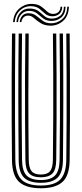

<svg xmlns="http://www.w3.org/2000/svg" viewBox="-20 -975 426 1002"><path d="M193.2 7.5Q116.2 7.5 79.9 -25.6Q43.5 -58.8 42.5 -139.8Q41.5 -235.2 41 -346.4Q40.5 -457.5 40.9 -573.6Q41.2 -689.8 42.5 -800H60Q58.8 -697.8 58.4 -581.6Q58 -465.5 58.4 -351.4Q58.8 -237.2 60 -140.8Q61 -69.8 91.5 -38.2Q122 -6.8 193.2 -6.8Q264.2 -6.8 294.6 -38.2Q325 -69.8 326 -140.8Q327.2 -235.5 327.6 -346.8Q328 -458 327.6 -574.1Q327.2 -690.2 326 -800H343.5Q344.5 -697.8 345 -585.4Q345.5 -473 345.1 -359.4Q344.8 -245.8 343.5 -139.8Q342.5 -58.5 306 -25.5Q269.5 7.5 193.2 7.5ZM193.2 -21Q133.5 -21 105.9 -47.6Q78.2 -74.2 77.5 -140Q75.8 -297.5 75.6 -462.9Q75.5 -628.2 77.5 -800H95Q93.5 -691.5 93.1 -577.9Q92.8 -464.2 93.2 -353Q93.8 -241.8 95 -140.5Q95.8 -82.8 118.8 -59.1Q141.8 -35.5 193.2 -35.5Q244.2 -35.5 267.2 -59.1Q290.2 -82.8 291 -140.5Q292.2 -241.2 292.8 -352Q293.2 -462.8 292.8 -576.5Q292.2 -690.2 291 -800H308.5Q310.5 -635.2 310.4 -464.1Q310.2 -293 308.5 -140Q307.8 -74.8 280.5 -47.9Q253.2 -21 193.2 -21ZM193.2 -49.8Q151 -49.8 132 -70.1Q113 -90.5 112.5 -141Q111.2 -235.8 110.8 -346.6Q110.2 -457.5 110.6 -573.6Q111 -689.8 112.5 -800H129.8Q128.2 -642 128 -480.5Q127.8 -319 130 -141Q130.8 -98.5 145 -81.4Q159.2 -64.2 193.2 -64.2Q227 -64.2 241.1 -81.4Q255.2 -98.5 256 -141Q257.5 -262.8 257.9 -372.1Q258.2 -481.5 257.8 -586.5Q257.2 -691.5 256.2 -800H273.5Q274.8 -698.2 275.2 -582.6Q275.8 -467 275.2 -352.8Q274.8 -238.5 273.5 -141Q273 -90 253.9 -69.9Q234.8 -49.8 193.2 -49.8ZM48.2 -859.8Q51.5 -906.2 82.1 -931.6Q112.8 -957 151.5 -954.5Q179.5 -952.8 196 -940.2Q212.5 -927.8 225.2 -915.6Q238 -903.5 254.5 -902.5Q269.8 -901.2 282.4 -910.1Q295 -919 296 -940H304.8Q304 -913.5 287.8 -901.2Q271.5 -889 251 -890.2Q229.2 -891.2 215.5 -903.4Q201.8 -915.5 187.1 -928Q172.5 -940.5 148.2 -942.5Q111.5 -945.2 85.5 -921.6Q59.5 -898 57 -859.8ZM65.8 -859.8Q67.8 -891.8 88.6 -912.4Q109.5 -933 142.2 -930.2Q167 -928.2 182.5 -915.8Q198 -903.2 212.1 -891.1Q226.2 -879 246.8 -878Q274.2 -876.8 293.5 -892.1Q312.8 -907.5 313.5 -940H322.2Q321.5 -901.5 298.6 -883Q275.8 -864.5 245 -865.8Q221.2 -866.8 205.2 -879Q189.2 -891.2 174.8 -903.6Q160.2 -916 140 -918Q111.5 -920.5 93.8 -903.2Q76 -886 74.2 -859.8ZM83 -859.8Q84.5 -880.2 97.6 -894.1Q110.8 -908 135.8 -905.5Q155.2 -904 170.6 -891.5Q186 -879 202.5 -866.8Q219 -854.5 242.5 -853.5Q276.5 -851.8 303.2 -873.9Q330 -896 330.8 -940H339.5Q338.2 -890.2 308.1 -864.9Q278 -839.5 240.2 -841.2Q211.5 -842.2 192.1 -854.5Q172.8 -866.8 158.8 -879.2Q144.8 -891.8 132 -893.2Q114.2 -895.5 103.5 -884.9Q92.8 -874.2 91.8 -859.8Z"/></svg>

Font: Big Shoulders Inline Display SemiBold
Style: Regular
Weight: 600
Designer: Patric King
Foundry: XO Type Co
Version: Version 1.000